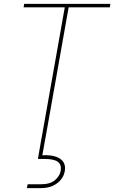

<svg xmlns="http://www.w3.org/2000/svg" viewBox="-20 -720 591 993"><path d="M194 0 315 -682H102L105 -700H551L548 -682H335L214 0ZM119 253 123 233H191Q239 233 264 212Q289 191 294 163Q299 133 280 117.5Q261 102 209 102H176L195 -7H215L199 83Q244 81 271 91Q298 101 309 120Q320 139 315 165Q311 189 295 209Q279 229 253 241Q227 253 191 253Z"/></svg>

Font: DM Sans 9pt Thin
Style: Italic
Weight: 250
Italic angle: -10°
Version: Version 4.004;gftools[0.9.30]